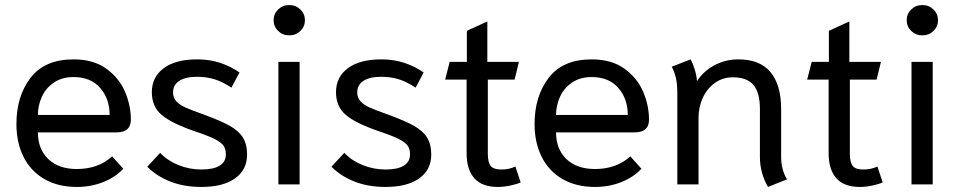

<svg xmlns="http://www.w3.org/2000/svg" viewBox="-20 -730 3793 760"><path d="M45 -239Q45 -349 101 -422Q157 -495 271 -495Q350 -495 401 -458Q452 -421 475 -366.5Q498 -312 498 -256Q498 -206 441 -206H130Q130 -140 171 -100.5Q212 -61 284 -61Q369 -61 424 -111L468 -62Q436 -28 388 -9Q340 10 284 10Q210 10 156 -21Q102 -52 73.5 -108.5Q45 -165 45 -239ZM414 -275Q414 -339 376.5 -382Q339 -425 271 -425Q225 -425 193 -403Q161 -381 145.5 -346.5Q130 -312 130 -275Z M563 -70 614 -125Q643 -94 686.5 -76.5Q730 -59 777 -59Q824 -59 849 -74Q874 -89 874 -119Q874 -140 865 -153Q856 -166 831 -179Q806 -192 752 -210Q659 -242 620 -275Q581 -308 581 -365Q581 -425 628 -460Q675 -495 761 -495Q811 -495 853.5 -480.5Q896 -466 928 -443L896 -383Q862 -406 830 -416Q798 -426 760 -426Q713 -426 689 -409.5Q665 -393 665 -365Q665 -343 678 -329Q691 -315 713 -305Q735 -295 788 -276Q854 -252 889.5 -232Q925 -212 941.5 -185.5Q958 -159 958 -118Q958 -58 910.5 -24Q863 10 777 10Q709 10 655 -11Q601 -32 563 -70Z M1063 -650Q1063 -675 1081 -692.5Q1099 -710 1125 -710Q1151 -710 1169 -692.5Q1187 -675 1187 -650Q1187 -625 1169 -607.5Q1151 -590 1125 -590Q1099 -590 1081 -607.5Q1063 -625 1063 -650ZM1082 -485H1166V0H1082Z M1292 -70 1343 -125Q1372 -94 1415.5 -76.5Q1459 -59 1506 -59Q1553 -59 1578 -74Q1603 -89 1603 -119Q1603 -140 1594 -153Q1585 -166 1560 -179Q1535 -192 1481 -210Q1388 -242 1349 -275Q1310 -308 1310 -365Q1310 -425 1357 -460Q1404 -495 1490 -495Q1540 -495 1582.5 -480.5Q1625 -466 1657 -443L1625 -383Q1591 -406 1559 -416Q1527 -426 1489 -426Q1442 -426 1418 -409.5Q1394 -393 1394 -365Q1394 -343 1407 -329Q1420 -315 1442 -305Q1464 -295 1517 -276Q1583 -252 1618.5 -232Q1654 -212 1670.5 -185.5Q1687 -159 1687 -118Q1687 -58 1639.5 -24Q1592 10 1506 10Q1438 10 1384 -11Q1330 -32 1292 -70Z M1827 -123V-415H1742L1760 -485H1828V-608L1909 -645V-485H2034L2017 -415H1911V-122Q1911 -87 1922.5 -73Q1934 -59 1964 -59Q1996 -59 2020 -71L2041 -8Q2026 -1 2000 4.5Q1974 10 1951 10Q1888 10 1857.5 -24.5Q1827 -59 1827 -123Z M2096 -239Q2096 -349 2152 -422Q2208 -495 2322 -495Q2401 -495 2452 -458Q2503 -421 2526 -366.5Q2549 -312 2549 -256Q2549 -206 2492 -206H2181Q2181 -140 2222 -100.5Q2263 -61 2335 -61Q2420 -61 2475 -111L2519 -62Q2487 -28 2439 -9Q2391 10 2335 10Q2261 10 2207 -21Q2153 -52 2124.5 -108.5Q2096 -165 2096 -239ZM2465 -275Q2465 -339 2427.5 -382Q2390 -425 2322 -425Q2276 -425 2244 -403Q2212 -381 2196.5 -346.5Q2181 -312 2181 -275Z M2988 -109V-299Q2988 -363 2962.5 -393.5Q2937 -424 2881 -424Q2841 -424 2810 -402Q2779 -380 2762 -343Q2745 -306 2745 -264V0H2661V-363Q2661 -397 2655.5 -421Q2650 -445 2639 -466L2714 -495Q2722 -480 2729.5 -456.5Q2737 -433 2739 -409Q2765 -449 2808.5 -472Q2852 -495 2902 -495Q2988 -495 3030 -444.5Q3072 -394 3072 -298V-109Q3072 -59 3095 -20L3020 10Q2988 -45 2988 -109Z M3260 -123V-415H3175L3193 -485H3261V-608L3342 -645V-485H3467L3450 -415H3344V-122Q3344 -87 3355.5 -73Q3367 -59 3397 -59Q3429 -59 3453 -71L3474 -8Q3459 -1 3433 4.5Q3407 10 3384 10Q3321 10 3290.5 -24.5Q3260 -59 3260 -123Z M3569 -650Q3569 -675 3587 -692.5Q3605 -710 3631 -710Q3657 -710 3675 -692.5Q3693 -675 3693 -650Q3693 -625 3675 -607.5Q3657 -590 3631 -590Q3605 -590 3587 -607.5Q3569 -625 3569 -650ZM3588 -485H3672V0H3588Z"/></svg>

Font: Niramit
Style: Regular
Weight: 400
Version: Version 1.000; ttfautohint (v1.6)